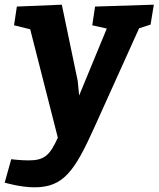

<svg xmlns="http://www.w3.org/2000/svg" viewBox="-45 -560 677 820"><path d="M202 28C168 103 145 125 77 125C42 125 3 120 3 120L-25 220C-25 220 42 240 102 240C225 240 273 173 358 -16L549 -439L598 -455L612 -540L361 -532L349 -452L411 -438L293 -152L287 -214L219 -540L27 -532L15 -452L84 -435Z"/></svg>

Font: Bitter
Style: Bold Italic
Weight: 700
Designer: Sol Matas
Foundry: Sol Matas
Version: Version 1.002